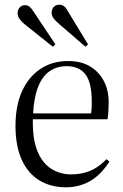

<svg xmlns="http://www.w3.org/2000/svg" viewBox="-20 -784 524 818"><path d="M261 14Q197 14 148.5 -15Q100 -44 73 -102.5Q46 -161 46 -248Q46 -334 74 -395.5Q102 -457 152.5 -490.5Q203 -524 270 -524Q325 -524 363 -501.5Q401 -479 422 -439.5Q443 -400 443 -348Q443 -331 442 -313Q441 -295 438 -276H120Q118 -192 139.5 -140Q161 -88 199 -64.5Q237 -41 284 -41Q326 -41 362.5 -55.5Q399 -70 434 -106L446 -95Q408 -37 362 -11.5Q316 14 261 14ZM121 -301H368Q370 -313 370.5 -325.5Q371 -338 371 -351Q371 -431 344.5 -466.5Q318 -502 264 -502Q223 -502 192 -481Q161 -460 143 -415.5Q125 -371 121 -301ZM205 -585 87 -679Q72 -691 63.5 -703Q55 -715 55 -728Q55 -737 58.5 -744.5Q62 -752 69.5 -757Q77 -762 87 -762Q97 -762 105 -756Q113 -750 122 -736L216 -595ZM344 -585 234 -680Q216 -695 208 -706.5Q200 -718 200 -730Q200 -740 204 -747.5Q208 -755 215.5 -759.5Q223 -764 233 -764Q243 -764 251.5 -758.5Q260 -753 268 -738L355 -595Z"/></svg>

Font: Literata 60pt Light
Style: Regular
Weight: 300
Designer: Latin by Veronika Burian and Jose Scaglione. Greek by Irene Vlachou. Cyrillic by Vera Evstafieva.
Foundry: TypeTogether
Version: Version 3.103;gftools[0.9.29]